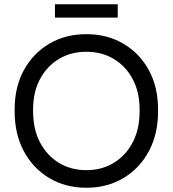

<svg xmlns="http://www.w3.org/2000/svg" viewBox="-20 -873 814 905"><path d="M387 12Q289 12 212.5 -33.5Q136 -79 92.5 -160Q49 -241 49 -348V-357Q49 -463 92.5 -542.5Q136 -622 212.5 -667Q289 -712 387 -712Q485 -712 561.5 -667Q638 -622 681.5 -542.5Q725 -463 725 -357V-348Q725 -241 681.5 -160Q638 -79 561.5 -33.5Q485 12 387 12ZM387 -71Q460 -71 516.5 -105.5Q573 -140 605.5 -202Q638 -264 638 -348V-357Q638 -439 605.5 -500Q573 -561 516.5 -595Q460 -629 387 -629Q314 -629 257.5 -595Q201 -561 168.5 -500Q136 -439 136 -357V-348Q136 -264 168.5 -202Q201 -140 257.5 -105.5Q314 -71 387 -71ZM239 -790V-853H535V-790Z"/></svg>

Font: SUSE
Style: Regular
Weight: 400
Designer: Rene Bieder
Foundry: SUSE
Version: Version 1.000